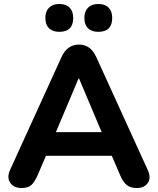

<svg xmlns="http://www.w3.org/2000/svg" viewBox="-20 -937 793 965"><path d="M474 -777Q441 -777 422.5 -795Q404 -813 404 -847Q404 -880 422.5 -898.5Q441 -917 474 -917Q508 -917 526 -898.5Q544 -880 544 -847Q544 -777 474 -777ZM278 -777Q245 -777 226.5 -795Q208 -813 208 -847Q208 -880 226.5 -898.5Q245 -917 278 -917Q312 -917 330 -898.5Q348 -880 348 -847Q348 -777 278 -777ZM89 8Q49 8 31 -19Q13 -46 32 -86L289 -650Q304 -683 326.5 -698Q349 -713 377 -713Q405 -713 427 -698Q449 -683 464 -650L721 -86Q741 -45 723.5 -18.5Q706 8 668 8Q635 8 616.5 -7.5Q598 -23 584 -56L542 -154H211L169 -56Q154 -22 137.5 -7Q121 8 89 8ZM375 -543 261 -273H491L377 -543Z"/></svg>

Font: Chiron GoRound TC
Style: Bold
Weight: 700
Designer: Ryoko NISHIZUKA 西塚涼子 (kana, bopomofo & ideographs); Paul D. Hunt (Latin, Greek & Cyrillic); Sandoll Communications 산돌커뮤니
Foundry: Adobe
Version: Version 1.000;hotconv 1.1.1;makeotfexe 2.6.0